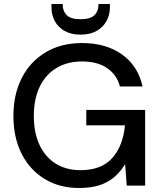

<svg xmlns="http://www.w3.org/2000/svg" viewBox="-20 -927 804 959"><path d="M375 12Q277 12 203 -33Q129 -78 88 -159Q47 -240 47 -348Q47 -455 88.5 -537Q130 -619 207.5 -665.5Q285 -712 390 -712Q510 -712 590 -654.5Q670 -597 692 -495H579Q564 -553 515.5 -586.5Q467 -620 390 -620Q316 -620 261.5 -587Q207 -554 178 -493Q149 -432 149 -348Q149 -263 178 -202Q207 -141 259.5 -109Q312 -77 382 -77Q487 -77 541 -138Q595 -199 604 -301H411V-378H705V0H613L605 -107Q581 -68 549.5 -41.5Q518 -15 475.5 -1.5Q433 12 375 12ZM383 -754Q336 -754 303.5 -772Q271 -790 254 -821Q237 -852 237 -892V-907H293Q293 -871 313.5 -851Q334 -831 383 -831Q431 -831 451.5 -851Q472 -871 472 -907H529V-892Q529 -852 511.5 -821Q494 -790 461.5 -772Q429 -754 383 -754Z"/></svg>

Font: DM Sans 17pt Medium
Style: Regular
Weight: 500
Version: Version 4.004;gftools[0.9.30]